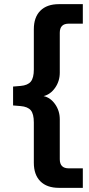

<svg xmlns="http://www.w3.org/2000/svg" viewBox="-20 -725 431 925"><path d="M264 180Q206 180 174.5 148.5Q143 117 143 59V-135Q143 -176 128.5 -193.5Q114 -211 79 -214L43 -217V-308L79 -311Q114 -314 128.5 -332Q143 -350 143 -390V-584Q143 -642 174.5 -673.5Q206 -705 264 -705H379V-611H311Q268 -611 268 -567V-375Q268 -334 245.5 -302Q223 -270 190 -262Q223 -255 245.5 -223Q268 -191 268 -150V42Q268 86 311 86H379V180Z"/></svg>

Font: Nunito Sans
Style: Bold
Weight: 700
Designer: Vernon Adams
Foundry: Vernon Adams
Version: Version 3.101; ttfautohint (v1.8.4.7-5d5b);gftools[0.9.27]